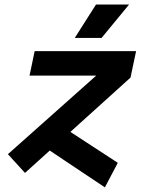

<svg xmlns="http://www.w3.org/2000/svg" viewBox="-20 -761 640 845"><path d="M90 0 14.8 -82.4 403.6 -428.4H110L132.6 -536H579L554.4 -419.6ZM441.6 63.6 168.4 -118.8 236 -215.6 498.4 -44.4ZM309 -594 402.6 -741.2H548.2L427 -594Z"/></svg>

Font: Geist Mono
Style: Italic
Weight: 400
Italic angle: -12°
Monospace: yes
Designer: Basement.studio, Andrés Briganti, Mateo Zaragoza
Foundry: Basement.studio, Vercel, Andrés Briganti, Guido Ferreyra, Mateo Zaragoza
Version: Version 1.500